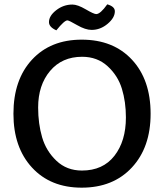

<svg xmlns="http://www.w3.org/2000/svg" viewBox="-20 -856 756 886"><path d="M357 10Q213 10 127.5 -83Q42 -176 42 -331Q42 -488 127.5 -580.5Q213 -673 357 -673Q503 -673 589 -580.5Q675 -488 675 -331Q675 -176 588.5 -83Q502 10 357 10ZM561 -314Q561 -386 542.5 -446.5Q524 -507 476.5 -550.5Q429 -594 359 -594Q266 -594 211 -528.5Q156 -463 156 -360Q156 -285 174.5 -222Q193 -159 240.5 -114Q288 -69 358 -69Q455 -69 508 -137Q561 -205 561 -314ZM510 -804Q510 -774 476.5 -746Q443 -718 403 -718Q374 -718 336 -740Q298 -762 291 -762Q277 -762 240 -716Q206 -731 206 -754Q206 -783 239.5 -809Q273 -835 314 -835Q338 -835 375.5 -813Q413 -791 424 -791Q443 -791 475 -836Q510 -826 510 -804Z"/></svg>

Font: Overlock
Style: Bold
Weight: 700
Designer: Dario Muhafara
Foundry: Dario Manuel Muhafara
Version: Version 1.001